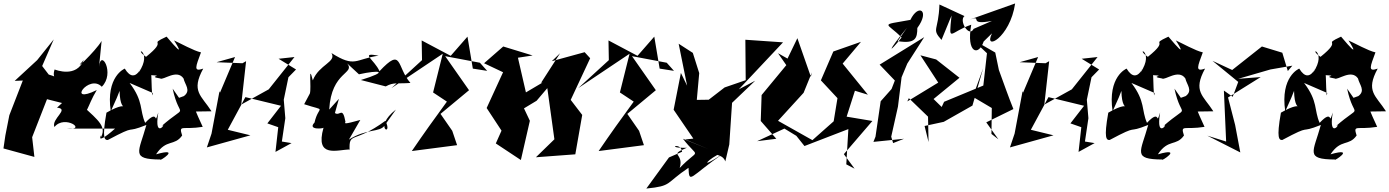

<svg xmlns="http://www.w3.org/2000/svg" viewBox="-44 -828 8040 1111"><path d="M286 -205C361 -198 251 -140 271 -93C330 -168 468 -70 340 -84H622C482 40 559 -84 536 -27C577 -92 528 -130 433 -216C455 -136 458 -212 516 -307C337 -218 472 -403 545 -326C623 -403 539 -550 529 -441L544 -591C507 -529 362 -393 441 -482C399 -375 278 -424 272 -426C238 -325 404 -349 230 -399L339 -265L200 -446L267 -600L171 -480L41 -360L88 -362L10 -161L-13 -44L-24 31L155 80L142 -34L228 -254L315 -232Z M632 -262 648 -302C651 -133 736 -271 572 -176C545 -25 562 -17 580 -18C760 -114 669 -51 803 -105C760 52 709 94 885 95C871 111 1013 21 859 65C919 -26 965 20 1010 -44C989 -110 1011 -75 1129 -94C1045 -272 1066 -285 1043 -182L1180 -184C1121 -276 1060 -299 1132 -431C1073 -410 1089 -443 1119 -525C1079 -533 997 -579 963 -594C963 -594 1049 -462 920 -616C804 -562 937 -608 801 -499C717 -558 846 -539 758 -407C789 -488 745 -320 678 -431C677 -431 567 -385 597 -184ZM992 -262 955 -315C996 -123 1051 -239 888 -96C932 -132 844 -8 872 -177C844 -90 879 -207 796 -117C763 -191 788 -240 706 -348L840 -290C834 -230 833 -397 831 -393C914 -389 802 -387 883 -374C900 -361 979 -431 1018 -374C1026 -338 1063 -304 1020 -272Z M1643 0 1587 -9 1607 -144 1598 -251 1625 -381 1669 -426 1568 -488 1660 -498 1511 -311 1352 -223 1380 -474 1359 -462 1209 -468 1316 -498 1229 -292 1226 -300 1180 -55 1153 25 1405 -45 1274 -77 1376 -266 1582 -216 1503 -114 1566 -92 1550 51Z M1917 -256 1861 -194C1873 -417 2014 -400 1965 -461L2033 -398C2150 -424 2213 -417 2044 -365L2188 -328C2236 -354 2251 -342 2331 -348C2249 -441 2287 -560 2152 -416C2123 -483 2033 -527 2147 -506C2010 -486 2012 -434 1874 -521C1905 -469 1802 -455 1766 -363C1739 -472 1759 -318 1749 -287L1716 -225C1852 -180 1799 -223 1776 -119C1733 -74 1828 -84 1828 -89C1777 91 1911 37 1980 37L1979 42C1975 -70 2001 7 2186 -129C2235 -32 2109 -86 2247 -194L2181 -101C2153 -61 2076 -85 1975 -20L2041 -134C1945 -107 1950 -113 1955 -123C1938 -216 1923 -153 1894 -174Z M2775 -418 2692 -431 2661 -616 2564 -505 2396 -594 2398 -480 2221 -318 2518 -517 2462 -293 2542 -240C2473 -146 2405 -51 2339 46L2601 12L2573 -71L2505 -169L2670 -306L2532 -503L2733 -465Z M3197 -520 3087 -349 3095 -350 2870 -217 3009 -251 2953 -494 3038 -507 2868 -559 2757 -462 2867 -410 2772 -203 2858 -72 2825 2 2970 98 3022 -129 2988 -201 3061 -245 3123 -318 3164 -22 3057 82 3285 65 3325 -163 3240 -274 3243 -217 3371 -491 3339 -526 3149 -474Z M3856 -418 3773 -431 3742 -616 3645 -505 3477 -594 3479 -480 3302 -318 3599 -517 3543 -293 3623 -240C3554 -146 3486 -51 3420 46L3682 12L3654 -71L3586 -169L3751 -306L3613 -503L3814 -465Z M3827 83 3696 263C3847 248 3804 234 3940 143C3944 241 3948 194 4139 62C3983 166 4062 84 4130 58C4053 73 4136 54 4153 106L4176 8L4192 -233L4326 -361L4231 -311L4487 -583L4269 -598L4271 -364L4149 -322L4057 -251L3988 -250L4002 -405L3965 -522L3883 -575L3932 -332L3896 -406L3854 -193L3968 -26L3921 -21L4054 34L3908 -25C4002 98 4006 22 3889 144C3916 54 3820 73 3930 27C3799 31 3896 -10 3903 50Z M4458 -520 4506 -451 4363 -278 4358 -128 4448 -25 4337 -11 4495 -84 4564 -42 4611 17 4865 -81 4853 123 4901 148 4839 64 5004 -128 4855 -153 4903 -303 4978 -280 4832 -460 4938 -586 4778 -530 4706 -363 4802 -260 4780 -126 4657 -17 4458 -129 4606 -291 4654 -409 4648 -384 4570 -607 4513 -489Z M5124 0 5113 -37 5152 -211 5173 -381 5206 -460 5304 -613 5046 -454 5134 -362 5115 -313 5052 -242 5022 -37 5010 -7 5187 -25ZM5150 -590C5254 -573 5264 -607 5264 -666C5339 -768 5270 -809 5224 -713C5039 -680 5087 -700 5173 -611C5096 -514 5086 -523 5204 -667Z M5667 -520 5646 -333 5419 -239 5405 -209 5358 -255 5508 -378 5373 -484 5282 -508 5385 -350 5206 -241 5215 -260 5326 -153 5329 -6 5306 -99 5417 -123 5583 -217 5645 -433 5585 -268 5695 -203 5693 -53 5733 -22 5663 -120 5820 -197C5790 -271 5764 -347 5736 -423L5715 -524L5581 -601ZM5590 -661C5563 -608 5503 -710 5537 -735L5392 -802C5387 -647 5344 -664 5404 -597L5462 -738C5445 -572 5449 -642 5576 -685C5546 -519 5619 -501 5648 -588L5696 -635C5644 -528 5801 -608 5830 -808L5568 -715C5648 -743 5549 -679 5696 -707Z M6290 0 6234 -9 6254 -144 6245 -251 6272 -381 6316 -426 6215 -488 6307 -498 6158 -311 5999 -223 6027 -474 6006 -462 5856 -468 5963 -498 5876 -292 5873 -300 5827 -55 5800 25 6052 -45 5921 -77 6023 -266 6229 -216 6150 -114 6213 -92 6197 51Z M6429 -262 6445 -302C6448 -133 6533 -271 6369 -176C6342 -25 6359 -17 6377 -18C6557 -114 6466 -51 6600 -105C6557 52 6506 94 6682 95C6668 111 6810 21 6656 65C6716 -26 6762 20 6807 -44C6786 -110 6808 -75 6926 -94C6842 -272 6863 -285 6840 -182L6977 -184C6918 -276 6857 -299 6929 -431C6870 -410 6886 -443 6916 -525C6876 -533 6794 -579 6760 -594C6760 -594 6846 -462 6717 -616C6601 -562 6734 -608 6598 -499C6514 -558 6643 -539 6555 -407C6586 -488 6542 -320 6475 -431C6474 -431 6364 -385 6394 -184ZM6789 -262 6752 -315C6793 -123 6848 -239 6685 -96C6729 -132 6641 -8 6669 -177C6641 -90 6676 -207 6593 -117C6560 -191 6585 -240 6503 -348L6637 -290C6631 -230 6630 -397 6628 -393C6711 -389 6599 -387 6680 -374C6697 -361 6776 -431 6815 -374C6823 -338 6860 -304 6817 -272Z M7408 -417 7376 -523 7258 -559 7086 -423 6972 -476 7121 -354 7089 -268 7038 -304 7051 -9 6942 -43 7133 54 7103 -105 7062 -264 7251 -382 7121 -372 7307 -426 7434 -448Z M7428 -262 7444 -302C7447 -133 7532 -271 7368 -176C7341 -25 7358 -17 7376 -18C7556 -114 7465 -51 7599 -105C7556 52 7505 94 7681 95C7667 111 7809 21 7655 65C7715 -26 7761 20 7806 -44C7785 -110 7807 -75 7925 -94C7841 -272 7862 -285 7839 -182L7976 -184C7917 -276 7856 -299 7928 -431C7869 -410 7885 -443 7915 -525C7875 -533 7793 -579 7759 -594C7759 -594 7845 -462 7716 -616C7600 -562 7733 -608 7597 -499C7513 -558 7642 -539 7554 -407C7585 -488 7541 -320 7474 -431C7473 -431 7363 -385 7393 -184ZM7788 -262 7751 -315C7792 -123 7847 -239 7684 -96C7728 -132 7640 -8 7668 -177C7640 -90 7675 -207 7592 -117C7559 -191 7584 -240 7502 -348L7636 -290C7630 -230 7629 -397 7627 -393C7710 -389 7598 -387 7679 -374C7696 -361 7775 -431 7814 -374C7822 -338 7859 -304 7816 -272Z"/></svg>

Font: Asimov Silicon
Style: Regular
Weight: 400
Designer: Google
Version: Version 2.000980; 2014